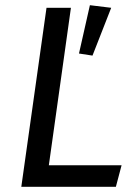

<svg xmlns="http://www.w3.org/2000/svg" viewBox="-20 -719 532 739"><path d="M159 -689H253L168 -83H448L426 0H62ZM284 -513 326 -699 408 -689 336 -505Z"/></svg>

Font: Fira Sans Variable
Style: Italic
Weight: 397
Italic angle: -8°
Designer: Carrois Corporate & Edenspiekermann AG
Foundry: Carrois Corporate GbR & Edenspiekermann AG
Version: Version 4.202